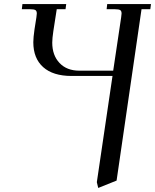

<svg xmlns="http://www.w3.org/2000/svg" viewBox="-20 -722 759 940"><path d="M86.9 -676.8 89.8 -702.1H304.2L300.8 -676.8H257.8L241.2 -569.8Q235.8 -534.2 235.8 -513.2Q235.8 -451.2 271.5 -413.6Q307.1 -376 368.2 -376H534.2L573.2 -637.2Q575.2 -650.9 575.2 -655.8Q575.2 -668.5 568.4 -672.6Q561.5 -676.8 543 -676.8H502L504.9 -702.1H719.2L715.8 -676.8H672.9L550.8 162.1L460.9 198.2L454.1 169.9L530.8 -350.1H330.1Q239.7 -350.1 191.4 -393.3Q143.1 -436.5 143.1 -515.1Q143.1 -538.1 148.9 -578.1L158.2 -637.2Q160.2 -650.9 160.2 -655.8Q160.2 -668.5 153.3 -672.6Q146.5 -676.8 127.9 -676.8Z"/></svg>

Font: Dihjauti
Style: Bold Italic
Weight: 700
Italic angle: -9°
Designer: T. Christopher White
Version: Version 3.0.0